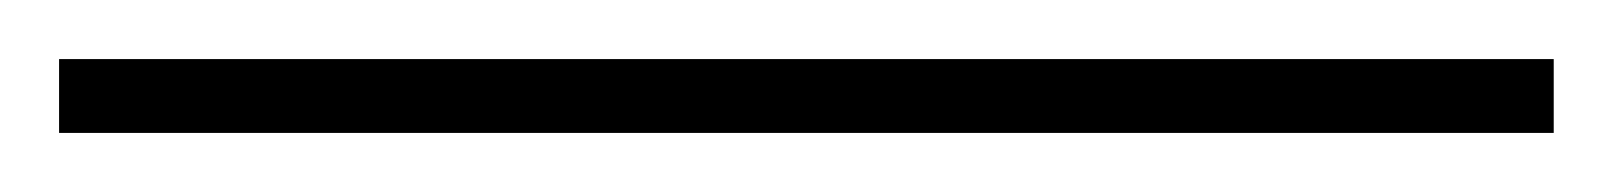

<svg xmlns="http://www.w3.org/2000/svg" viewBox="-23 -898 546 65"><path d="M503 -853V-878H-3V-853Z"/></svg>

Font: Noto Sans Kannada UI Thin
Style: Regular
Weight: 100
Designer: Jelle Bosma - Monotype Design Team
Foundry: Monotype Imaging Inc.
Version: Version 2.005